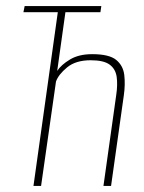

<svg xmlns="http://www.w3.org/2000/svg" viewBox="-20 -611 474 631"><path d="M90 0 170 -571H57L61 -591H313L310 -571H195L168 -378Q181 -398 210 -415.5Q239 -433 283 -433Q339 -433 362 -414Q385 -395 388.5 -364Q392 -333 387 -298L345 0H320L362 -299Q367 -332 363.5 -358Q360 -384 340.5 -398.5Q321 -413 278 -413Q229 -413 200.5 -389.5Q172 -366 164 -343L115 0Z"/></svg>

Font: Alumni Sans Thin
Style: Italic
Weight: 100
Italic angle: -8°
Designer: Robert E. Leuschke
Foundry: Robert E. Leuschke
Version: Version 1.016